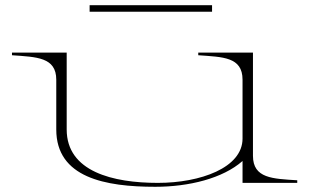

<svg xmlns="http://www.w3.org/2000/svg" viewBox="-20 -702 1187 737"><path d="M576 15C705 15 835 -17 911 -84V0H1121V-10C1027 -16 951 -17 951 -104V-500H741V-490C835 -483 911 -484 911 -396V-170C911 -58 749 0 586 0C414 0 236 -43 236 -205V-500H26V-490C120 -483 196 -483 196 -396V-205C196 -20 384 15 576 15ZM324 -682V-657H794V-682Z"/></svg>

Font: Sprat Extended Thin
Style: Regular
Weight: 100
Width: 9
Designer: Ethan Nakache
Foundry: Collletttivo
Version: Version 2.000;Glyphs 3.2 (3217)